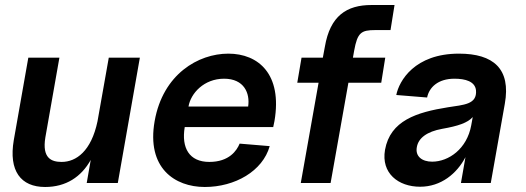

<svg xmlns="http://www.w3.org/2000/svg" viewBox="-20 -730 2097 766"><path d="M160 16C243 16 304 -24 342 -92L326 0H450L538 -500H414L369 -246C344 -127 284 -84 226 -84C186 -84 147 -98 161 -182L217 -500H93L35 -171C14 -48 63 16 160 16Z M797 16C917 16 1028 -47 1056 -147L936 -157C925 -130 895 -84 815 -84C735 -84 703 -140 717 -223H1070L1075 -247C1107 -434 1011 -516 891 -516C771 -516 630 -434 597 -247C564 -60 677 16 797 16ZM732 -305C741 -358 794 -416 874 -416C954 -416 978 -358 970 -305Z M1276 -543 1268 -500H1183L1166 -400H1251L1180 0H1299L1370 -400H1501L1517 -500H1388L1393 -528C1406 -600 1421 -610 1477 -610H1538L1554 -710H1462C1363 -710 1297 -667 1276 -543Z M1656 15C1740 15 1803 -38 1837 -103L1819 0H1938L1994 -316C2019 -456 1948 -516 1811 -516C1634 -516 1572 -407 1561 -351L1684 -341C1692 -381 1727 -416 1793 -416C1837 -416 1875 -405 1879 -370C1884 -313 1830 -312 1767 -302C1642 -282 1537 -249 1516 -132C1500 -39 1569 15 1656 15ZM1643 -143C1649 -179 1683 -205 1744 -216C1807 -227 1846 -240 1866 -263L1860 -230C1843 -136 1770 -85 1704 -85C1664 -85 1636 -106 1643 -143Z"/></svg>

Font: Uncut Sans Semibold
Style: Italic
Weight: 600
Italic angle: -10°
Designer: Kasper Nordkvist
Foundry: Uncut Type
Version: Version 1.111;FEAKit 1.0